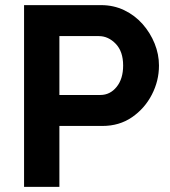

<svg xmlns="http://www.w3.org/2000/svg" viewBox="-20 -730 663 750"><path d="M74 0V-710H375Q424 -710 465.5 -690Q507 -670 537 -636Q567 -602 584 -560Q601 -518 601 -474Q601 -414 573 -360Q545 -306 495.5 -272Q446 -238 380 -238H212V0ZM212 -359H372Q410 -359 435.5 -390.5Q461 -422 461 -474Q461 -529 432 -559Q403 -589 366 -589H212Z"/></svg>

Font: Raleway
Style: Bold
Weight: 700
Designer: Matt McInerney, Pablo Impallari, Rodrigo Fuenzalida
Foundry: Matt McInerney, Pablo Impallari, Rodrigo Fuenzalida
Version: Version 4.026